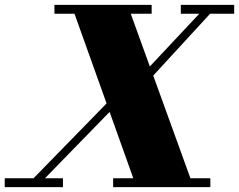

<svg xmlns="http://www.w3.org/2000/svg" viewBox="-74 -770 984 790"><path d="M-54.5 -36.5H64L364.5 -344.5L232.5 -713.5H150V-750H550V-713.5H464L542.5 -496.5L746 -713.5H670V-750H889.5V-713.5H790.5L556.5 -459L709.5 -36.5H791.5V0H391.5V-36.5H474.5L377 -309.5L111 -36.5H185V0H-54.5Z"/></svg>

Font: Bodoni* 06pt Fatface
Style: Italic
Weight: 900
Italic angle: -13°
Version: Version 2.3